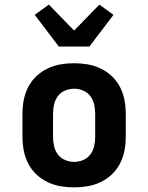

<svg xmlns="http://www.w3.org/2000/svg" viewBox="-20 -801 640 829"><path d="M300 8Q270 8 241 3Q212 -2 185 -15Q158 -28 136.5 -48.5Q115 -69 101.5 -95.5Q88 -122 82.5 -151Q77 -180 77 -210V-310Q77 -340 82.5 -369Q88 -398 101.5 -424.5Q115 -451 136.5 -471.5Q158 -492 185 -505Q212 -518 241 -523Q270 -528 300 -528Q330 -528 359 -523Q388 -518 415 -505Q442 -492 463.5 -471.5Q485 -451 498.5 -424.5Q512 -398 517.5 -369Q523 -340 523 -310V-210Q523 -180 517.5 -151Q512 -122 498.5 -95.5Q485 -69 463.5 -48.5Q442 -28 415 -15Q388 -2 359 3Q330 8 300 8ZM300 -102Q320 -102 339 -110Q358 -118 370 -134Q382 -150 386.5 -170Q391 -190 391 -210V-310Q391 -330 386.5 -350Q382 -370 370 -386Q358 -402 339 -410Q320 -418 300 -418Q280 -418 261 -410Q242 -402 230 -386Q218 -370 213.5 -350Q209 -330 209 -310V-210Q209 -190 213.5 -170Q218 -150 230 -134Q242 -118 261 -110Q280 -102 300 -102ZM234 -600 130 -737 191 -781 300 -669 409 -781 470 -737 366 -600Z"/></svg>

Font: Iosevka HT Extrabold Extended
Style: Regular
Weight: 800
Width: 7
Monospace: yes
Designer: Belleve Invis
Foundry: Belleve Invis
Version: Version 32.3.0; ttfautohint (v1.8.4)